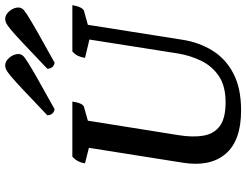

<svg xmlns="http://www.w3.org/2000/svg" viewBox="-125 -816 953 743"><g transform="rotate(-90 351.5 -444.5)"><path d="M296 12Q179 12 128 -47.5Q77 -107 93 -211L151 -577L91 -592Q95 -622 117 -641H330Q324 -600 309 -596L256 -581L200 -230Q191 -175 198 -134Q205 -93 235 -70.5Q265 -48 327 -48Q390 -48 428.5 -74Q467 -100 487.5 -142Q508 -184 516 -232L570 -575L499 -592Q502 -609 507 -619.5Q512 -630 524 -641H703Q700 -622 694 -610Q688 -598 681 -596L627 -581L569 -214Q559 -150 527 -98.5Q495 -47 438 -17.5Q381 12 296 12ZM301 -710Q292 -710 284.5 -717.5Q277 -725 277 -738Q339 -797 374 -830Q409 -863 427 -878Q445 -893 453.5 -897Q462 -901 470 -901Q486 -901 500 -884.5Q514 -868 514 -849Q514 -842 509.5 -835Q505 -828 485.5 -815.5Q466 -803 422.5 -778Q379 -753 301 -710ZM481 -710Q472 -710 464.5 -717.5Q457 -725 457 -738Q519 -797 554 -830Q589 -863 607 -878Q625 -893 633.5 -897Q642 -901 650 -901Q666 -901 680 -884.5Q694 -868 694 -849Q694 -842 689.5 -835Q685 -828 665.5 -815.5Q646 -803 602.5 -778Q559 -753 481 -710Z"/></g></svg>

Font: Petrona SemiBold
Style: Italic
Weight: 600
Italic angle: -9°
Designer: Ringo R. Seeber
Foundry: Ringo R. Seeber
Version: Version 2.001; ttfautohint (v1.8.3)